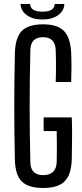

<svg xmlns="http://www.w3.org/2000/svg" viewBox="-20 -928 410 955"><path d="M195 7Q120 7 88 -25.5Q56 -58 54 -133Q48 -400 54 -663Q56 -741 88.5 -774Q121 -807 194 -807Q265 -807 297.5 -774.5Q330 -742 334 -667Q337 -594 334 -520H257Q260 -600 257 -680Q254 -743 194 -743Q133 -743 131 -680Q124 -400 131 -121Q132 -57 195 -57Q259 -57 262 -121Q264 -198 262 -276H197V-344H337Q339 -304 338.5 -252Q338 -200 337 -133Q334 -58 301 -25.5Q268 7 195 7ZM82 -908H130Q131 -870 191 -870Q251 -870 252 -908H300Q299 -874 269 -852.5Q239 -831 191 -831Q143 -831 113.5 -852.5Q84 -874 82 -908Z"/></svg>

Font: Big Shoulders Display Medium
Style: Regular
Weight: 500
Designer: Patric King
Foundry: XO Type Co
Version: Version 1.000; ttfautohint (v1.8.2)